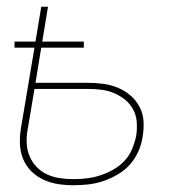

<svg xmlns="http://www.w3.org/2000/svg" viewBox="-20 -540 540 568"><path d="M198 8Q174 8 151.5 4.5Q129 1 108.5 -8.5Q88 -18 72.5 -33.5Q57 -49 48.5 -69.5Q40 -90 39 -113.5Q38 -137 42 -161L82 -399H23V-417H85L102 -520H122L105 -417H228V-399H102L85 -295H240Q263 -295 285.5 -292Q308 -289 328.5 -280.5Q349 -272 365.5 -258Q382 -244 392.5 -224.5Q403 -205 404.5 -182Q406 -159 402 -136Q399 -114 389.5 -92.5Q380 -71 364.5 -53.5Q349 -36 328.5 -24Q308 -12 286 -4.5Q264 3 241.5 5.5Q219 8 198 8ZM198 -10Q217 -10 237.5 -12.5Q258 -15 277.5 -21.5Q297 -28 315.5 -38.5Q334 -49 348.5 -64.5Q363 -80 371 -99.5Q379 -119 383 -139Q386 -159 384.5 -179Q383 -199 374 -216Q365 -233 350 -245Q335 -257 317.5 -264.5Q300 -272 280 -274.5Q260 -277 239 -277H82L62 -158Q58 -137 59 -116.5Q60 -96 67.5 -78Q75 -60 88.5 -46Q102 -32 119.5 -24Q137 -16 157 -13Q177 -10 198 -10Z"/></svg>

Font: Iosevka Curly Thin
Style: Italic
Weight: 100
Italic angle: -9°
Monospace: yes
Designer: Belleve Invis
Foundry: Belleve Invis
Version: Version 22.1.2; ttfautohint (v1.8.4)